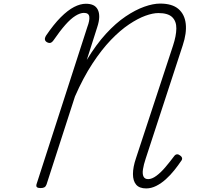

<svg xmlns="http://www.w3.org/2000/svg" viewBox="-20 -1036 1108 1073"><path d="M797 17Q759 17 741 -4Q723 -25 723 -63.5Q723 -102 740 -152L947 -781Q965 -836 965.5 -876.5Q966 -917 942.5 -940Q919 -963 865 -963Q834 -963 792.5 -948Q751 -933 701.5 -900Q652 -867 600 -813Q548 -759 496.5 -680.5Q445 -602 399 -497L240 -5Q236 6 228.5 10.5Q221 15 207 15Q193 15 187 10.5Q181 6 184 -6L468 -885Q482 -922 479 -943Q476 -964 449 -964Q428 -964 401.5 -947.5Q375 -931 345 -897Q315 -863 280 -812Q271 -799 262 -796.5Q253 -794 241 -801Q232 -807 231 -815.5Q230 -824 236 -835Q280 -900 319.5 -939.5Q359 -979 394 -997Q429 -1015 460 -1015Q484 -1015 500.5 -1007.5Q517 -1000 526 -983Q535 -966 534.5 -941Q534 -916 523 -883L465 -701Q517 -787 572 -847Q627 -907 682 -944Q737 -981 786.5 -998.5Q836 -1016 875 -1016Q942 -1016 977 -986Q1012 -956 1018 -903.5Q1024 -851 1001 -782L794 -149Q783 -116 779 -90Q775 -64 782 -49.5Q789 -35 808 -35Q829 -35 854 -53.5Q879 -72 904 -101.5Q929 -131 953 -163Q960 -173 969 -173.5Q978 -174 985 -168Q996 -161 997.5 -152.5Q999 -144 992 -136Q976 -112 954 -84.5Q932 -57 906.5 -34Q881 -11 853 3Q825 17 797 17Z"/></svg>

Font: Playwrite US Trad ExtraLight
Style: Regular
Weight: 250
Designer: Veronika Burian, José Scaglione
Foundry: TypeTogether
Version: Version 1.003